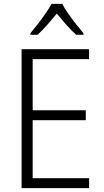

<svg xmlns="http://www.w3.org/2000/svg" viewBox="-20 -967 534 987"><path d="M438 0H91V-714H438V-663H148V-400H421V-349H148V-51H438ZM300 -947Q312 -924 331.5 -896Q351 -868 372 -841.5Q393 -815 409 -796V-788H372Q347 -810 321 -839.5Q295 -869 272 -897Q249 -869 223 -839.5Q197 -810 173 -788H136V-796Q153 -816 174 -843Q195 -870 214 -897.5Q233 -925 245 -947Z"/></svg>

Font: Noto Sans Georgian SemiCondensed Light
Style: Regular
Weight: 300
Width: 4
Designer: Monotype Design Team, Akaki Razmadze
Foundry: Google LLC
Version: Version 2.005; ttfautohint (v1.8.4.7-5d5b)